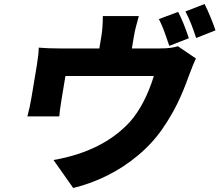

<svg xmlns="http://www.w3.org/2000/svg" viewBox="-20 -857 1092 955"><path d="M163.4 -533Q172.9 -592.7 172.6 -620Q219.8 -616.1 274.1 -616.1H474.1L484.7 -680Q491.5 -721.9 491.5 -777H670.5Q652 -713.1 646.7 -680L636 -616.1H775.9Q833.5 -616.1 864.7 -627.1L954.5 -566.1Q940.7 -537.3 919.4 -480.1Q892 -402.7 861.7 -341.1Q831.3 -279.5 789.1 -218Q738.6 -144.5 666.9 -84.5Q595.2 -24.5 513.7 16Q432.2 56.5 344.1 78.1L246.1 -61.1Q491.1 -103.7 626.4 -251.1Q699.9 -334.2 745.4 -479H305.4L285.2 -356.9Q276.6 -304.3 274.9 -278.1H116.1Q127.8 -320.3 136 -369ZM770.2 -762.1 866.1 -797.9Q893.5 -745 919.4 -666.9L822.1 -628.9Q820.7 -632.5 815 -649.1Q809.3 -665.8 806.8 -673.1Q804.3 -680.4 798.8 -695.7Q793.3 -710.9 789.4 -720.3Q785.5 -729.8 780.2 -741.5Q774.9 -753.2 770.2 -762.1ZM902.3 -800.1 997.5 -837Q1011.4 -810 1027.5 -770.8Q1043.7 -731.5 1051.8 -706L955.6 -668Q930 -748.2 902.3 -800.1Z"/></svg>

Font: Karasuma Gothic
Style: Italic
Weight: 900
Italic angle: -9.39999°
Designer: Rasmus Andersson / Ryoko Nishizuka
Foundry: Genbu
Version: Version 1.00